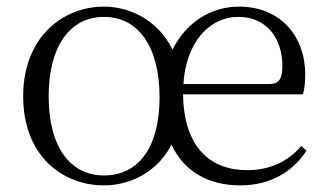

<svg xmlns="http://www.w3.org/2000/svg" viewBox="-20 -546 990 580"><path d="M294 -16C192 -16 127 -102 127 -255C127 -407 192 -495 294 -495C398 -495 462 -405 462 -252C462 -100 398 -16 294 -16ZM294 14C375 14 456 -27 498 -109C537 -26 612 14 706 14C796 14 863 -26 906 -91L890 -105C849 -57 795 -32 726 -32C614 -32 535 -103 533 -261H895C900 -277 902 -297 902 -321C902 -438 826 -526 702 -526C617 -526 542 -478 501 -396C460 -482 375 -526 294 -526C170 -526 50 -434 50 -255C50 -76 168 14 294 14ZM534 -292C542 -418 612 -495 700 -495C785 -495 833 -431 833 -346C833 -309 824 -292 792 -292Z"/></svg>

Font: Noto Serif SC Light
Style: Regular
Weight: 300
Designer: Ryoko NISHIZUKA 西塚涼子 (kana & ideographs); Frank Grießhammer (Latin, Greek & Cyrillic); Wenlong ZHANG 张文龙 (bopomofo); San
Foundry: Adobe
Version: Version 2.001;hotconv 1.1.0;makeotfexe 2.6.0